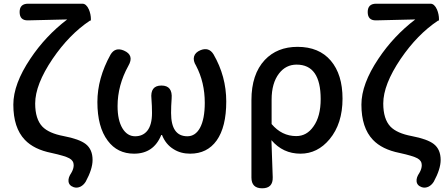

<svg xmlns="http://www.w3.org/2000/svg" viewBox="-20 -817 2411 1037"><path d="M378 194Q352 185 350 162Q348 142 365 117Q378 95 378 75Q378 51 354.5 38Q331 25 258 9Q163 -10 114 -62Q52 -127 52 -252Q52 -363 144 -500Q226 -623 343 -712Q331 -712 300 -711Q184 -709 131 -707Q86 -706 86 -752Q86 -797 132 -797H278H425Q446 -797 460 -766Q471 -740 471 -712Q471 -705 467 -705H465Q354 -631 264 -499Q170 -360 170 -258Q170 -174 209 -133Q244 -97 324 -82Q408 -66 443 -39Q480 -10 480 47Q480 96 443 164Q432 182 415 191Q396 200 378 194Z M704 13Q614 13 562 -57Q506 -131 506 -266Q506 -394 577 -522Q602 -564 649 -544Q707 -519 673 -461Q615 -356 615 -244Q615 -168 641 -124.5Q667 -81 710 -81Q751 -81 775 -110Q801 -142 801 -207Q801 -244 798 -283Q790 -355 852 -355Q913 -355 907 -284Q904 -244 904 -207Q904 -81 992 -81Q1035 -81 1060 -126Q1086 -174 1086 -262Q1086 -372 1039 -462Q1022 -489 1028 -511.5Q1034 -534 1063 -546Q1108 -564 1133 -524Q1202 -405 1202 -269Q1202 -131 1150 -58Q1099 13 1007 13Q956 13 918 -11Q875 -37 855 -88H851Q810 13 704 13Z M1396 200Q1338 200 1338 142V-38V-276Q1338 -416 1410 -493Q1477 -564 1587 -564Q1703 -564 1766.5 -489.5Q1830 -415 1830 -284Q1830 -149 1760 -65Q1695 13 1603 13Q1508 13 1446 -60Q1447 -19 1450 54Q1452 111 1453 140Q1455 200 1396 200ZM1580 -82Q1637 -82 1673 -134Q1712 -188 1712 -282Q1712 -468 1582 -468Q1524 -468 1487 -420Q1447 -368 1447 -279V-213V-147Q1502 -82 1580 -82Z M2258 194Q2232 185 2230 162Q2228 142 2245 117Q2258 95 2258 75Q2258 51 2234.5 38Q2211 25 2138 9Q2043 -10 1994 -62Q1932 -127 1932 -252Q1932 -363 2024 -500Q2106 -623 2223 -712Q2211 -712 2180 -711Q2064 -709 2011 -707Q1966 -706 1966 -752Q1966 -797 2012 -797H2158H2305Q2326 -797 2340 -766Q2351 -740 2351 -712Q2351 -705 2347 -705H2345Q2234 -631 2144 -499Q2050 -360 2050 -258Q2050 -174 2089 -133Q2124 -97 2204 -82Q2288 -66 2323 -39Q2360 -10 2360 47Q2360 96 2323 164Q2312 182 2295 191Q2276 200 2258 194Z"/></svg>

Font: GenSenRounded JP M
Style: Regular
Weight: 500
Version: Version 1.501;PS 1;hotconv 16.6.51;makeotf.lib2.5.65220